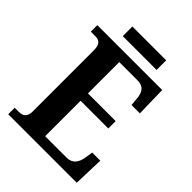

<svg xmlns="http://www.w3.org/2000/svg" viewBox="-239 -969 1088 1088"><g transform="rotate(45 305.0 -424.5)"><path d="M172 -772H443V-849H172ZM26 0H575L581 -183H516L509 -137C502 -93 482 -60 434 -60H262V-344H484V-403H262V-654H408C457 -654 475 -626 479 -577L483 -531H550L546 -714H26V-662H59C88 -662 113 -654 113 -600V-109C113 -67 92 -52 60 -52H26Z"/></g></svg>

Font: Noto Serif Ethiopic SemiCondensed
Style: Bold
Weight: 700
Width: 4
Designer: Monotype Design Team
Foundry: Monotype Imaging Inc.
Version: Version 2.102